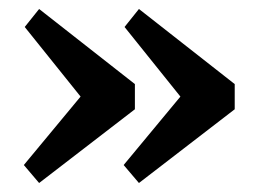

<svg xmlns="http://www.w3.org/2000/svg" viewBox="-20 -437 571 427"><path d="M280 -250V-194L67 -30L33 -70L169 -234V-210L35 -377L67 -417ZM502 -250V-194L289 -30L255 -70L391 -234V-210L257 -377L289 -417Z"/></svg>

Font: Rasa SemiBold
Style: Regular
Weight: 600
Designer: Anna Giedrys (Yrsa+Rasa design), David Brezina (Yrsa art-direction, Rasa art-direction, design)
Foundry: Rosetta Type Foundry
Version: Version 2.004